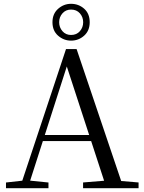

<svg xmlns="http://www.w3.org/2000/svg" viewBox="-20 -993 758 1013"><path d="M354.8 -778.6Q316.5 -778.6 286.6 -804.6Q256.8 -830.5 256.8 -875.8Q256.8 -920.2 286.6 -946.6Q316.5 -972.9 354.8 -972.9Q394.7 -972.9 424 -947.1Q453.3 -921.2 453.3 -875.8Q453.3 -831.1 424 -804.9Q394.7 -778.6 354.8 -778.6ZM354.8 -808.5Q384.2 -808.5 401.5 -828.5Q418.8 -848.5 418.8 -875.8Q418.8 -902.8 401.5 -922.6Q384.2 -942.5 354.8 -942.5Q326.9 -942.5 309.5 -922.6Q292.1 -902.8 292.1 -875.8Q292.1 -848.5 309.5 -828.5Q326.9 -808.5 354.8 -808.5ZM11.6 0V-30.1L110.1 -41.1H127.5L235.7 -30.1V0ZM84.4 0 328.3 -734.2H384.1L632.2 0H542.1L321.9 -674.6H342.1L338.3 -660.6L126.3 0ZM192.4 -248.8 195.9 -280.7H500.1L503.6 -248.8ZM418.3 0V-30.3L551.9 -41.3H580.7L711.1 -30.3V0Z"/></svg>

Font: Noto Serif HK ExtraLight
Style: Regular
Weight: 200
Designer: Ryoko NISHIZUKA 西塚涼子 (kana & ideographs); Frank Grießhammer (Latin, Greek & Cyrillic); Wenlong ZHANG 张文龙 (bopomofo); San
Foundry: Adobe
Version: Version 2.002-H1;hotconv 1.1.0;makeotfexe 2.6.0